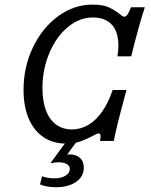

<svg xmlns="http://www.w3.org/2000/svg" viewBox="-20 -602 645 820"><path d="M80.6 -218.5Q80.6 -316.1 120.6 -399.6Q160.5 -483.1 228.2 -532.7Q296 -582.3 375 -582.3Q418.5 -582.3 443.1 -571.4Q467.7 -560.5 490.3 -542.7Q496 -537.9 501.2 -534.3Q506.5 -530.6 511.3 -530.6Q517.7 -530.6 524.2 -539.5Q530.6 -548.4 539.5 -571H598.4Q570.2 -483.1 540.3 -361.3H481.5Q490.3 -412.9 481 -450.4Q471.8 -487.9 445.2 -507.7Q418.5 -527.4 376.6 -527.4Q319.4 -527.4 269.8 -486.3Q220.2 -445.2 190.7 -375.4Q161.3 -305.6 161.3 -225Q161.3 -170.2 176.2 -130.6Q191.1 -91.1 219.4 -70.2Q247.6 -49.2 287.1 -49.2Q324.2 -49.2 357.3 -68.5Q390.3 -87.9 416.5 -125.8Q442.7 -163.7 461.3 -217.7H520.2Q475.8 -55.6 466.1 0H407.3Q410.5 -17.7 409.3 -25Q408.1 -32.3 401.6 -32.3Q397.6 -32.3 390.3 -29Q383.1 -25.8 375 -21Q347.6 -6.5 322.2 2.4Q296.8 11.3 262.1 11.3Q206.5 11.3 165.3 -16.5Q124.2 -44.4 102.4 -96Q80.6 -147.6 80.6 -218.5ZM150.8 185.5 159.7 150.8Q170.2 154.8 184.7 157.3Q199.2 159.7 212.9 159.7Q241.1 159.7 259.7 148.4Q278.2 137.1 278.2 119.4Q278.2 106.5 265.3 98.8Q252.4 91.1 229 91.1Q215.3 91.1 195.2 95.2L268.5 -4.8H312.9L266.9 58.1Q268.5 57.3 276.6 57.3Q304.8 57.3 321.4 72.2Q337.9 87.1 337.9 113.7Q337.9 151.6 305.2 174.6Q272.6 197.6 219.4 197.6Q177.4 197.6 150.8 185.5Z"/></svg>

Font: Playfair Micro SmCond SmLight
Style: Italic
Weight: 360
Width: 4
Italic angle: -15.6°
Designer: Claus Eggers Sørensen
Foundry: Claus Eggers Sørensen
Version: Version 2.203;Glyphs 3.3 (3326)